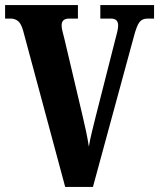

<svg xmlns="http://www.w3.org/2000/svg" viewBox="-20 -734 625 754"><path d="M71 -613Q63 -642 50.5 -651.5Q38 -661 23 -661H0V-714H286V-661H251Q222 -661 222 -634Q222 -623 226 -608.5Q230 -594 233 -581L305 -276Q311 -251 318 -218Q325 -185 329 -158Q333 -184 340.5 -214Q348 -244 355 -273L431 -572Q436 -591 440 -607Q444 -623 444 -634Q444 -661 416 -661H374V-714H585V-661H559Q539 -661 528 -647.5Q517 -634 505 -588L345 0H236Z"/></svg>

Font: Noto Serif Tamil ExtraCondensed ExtraBold
Style: Italic
Weight: 800
Width: 2
Italic angle: -12°
Designer: Indian Type Foundry, Tom Grace, and the Monotype Design Team
Foundry: Monotype Imaging Inc.
Version: Version 2.003; ttfautohint (v1.8.4.7-5d5b)